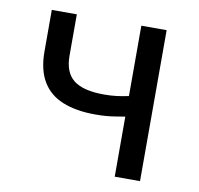

<svg xmlns="http://www.w3.org/2000/svg" viewBox="-66 -612 704 680"><g transform="rotate(10 286.0 -271.5)"><path d="M389 0V-216Q370 -213 355 -210.5Q340 -208 323.5 -206.5Q307 -205 282 -205Q214 -205 165.5 -224.5Q117 -244 92 -286Q67 -328 67 -394V-543H157V-394Q157 -334 191.5 -307Q226 -280 301 -280Q325 -280 345.5 -282.5Q366 -285 389 -290V-543H480V0Z"/></g></svg>

Font: Noto Sans KR
Style: Regular
Weight: 400
Designer: Ryoko NISHIZUKA  (kana, bopomofo & ideographs); Paul D. Hunt (Latin, Greek & Cyrillic); Sandoll Communications , Soo-you
Foundry: Adobe
Version: Version 2.004-H2;hotconv 1.0.118;makeotfexe 2.5.65603